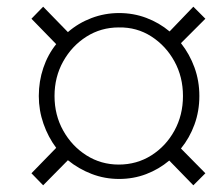

<svg xmlns="http://www.w3.org/2000/svg" viewBox="-20 -532 640 574"><path d="M109 22 74 -14 148 -90Q124 -122 110 -162Q96 -202 96 -245Q96 -289 109.5 -329Q123 -369 148 -400L74 -476L109 -512L183 -436Q214 -463 253.5 -478Q293 -493 336 -493Q379 -493 417.5 -478.5Q456 -464 487 -438L558 -512L594 -476L521 -403Q547 -370 561.5 -330Q576 -290 576 -245Q576 -200 561.5 -160Q547 -120 521 -88L594 -14L558 22L486 -52Q455 -26 417 -11.5Q379 3 336 3Q293 3 254 -12Q215 -27 183 -53ZM335 -40Q389 -40 432.5 -67.5Q476 -95 501.5 -141.5Q527 -188 527 -245Q527 -302 501.5 -348.5Q476 -395 432.5 -423Q389 -451 335 -450Q282 -450 238.5 -422.5Q195 -395 169 -348.5Q143 -302 143 -245Q143 -188 169 -141.5Q195 -95 238.5 -67.5Q282 -40 335 -40Z"/></svg>

Font: Mulish ExtraLight ExtraLight
Style: Italic
Weight: 250
Italic angle: -9°
Version: Version 3.603